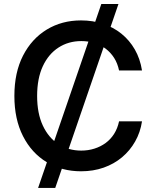

<svg xmlns="http://www.w3.org/2000/svg" viewBox="-20 -839 772 952"><path d="M168.9 92.8 482.4 -819.3H567.4L253.9 92.8ZM381.8 10.3Q286.6 10.3 211.7 -34.9Q136.7 -80.1 94 -164.1Q51.3 -248 51.3 -363.3Q51.3 -479.5 94.2 -563.2Q137.2 -647 211.9 -692.4Q286.6 -737.8 381.8 -737.8Q439.9 -737.8 491 -720.9Q542 -704.1 582 -671.9Q622.1 -639.6 648.4 -593.8Q674.8 -547.9 684.1 -489.7H570.3Q563 -524.9 545.9 -551.8Q528.8 -578.6 504.2 -597.4Q479.5 -616.2 448.5 -625.7Q417.5 -635.3 383.3 -635.3Q319.3 -635.3 269.8 -603Q220.2 -570.8 192.1 -510.3Q164.1 -449.7 164.1 -363.3Q164.1 -276.9 192.4 -216.3Q220.7 -155.8 270 -124Q319.3 -92.3 382.8 -92.3Q417.5 -92.3 448.2 -102.1Q479 -111.8 503.9 -130.1Q528.8 -148.4 545.9 -175.5Q563 -202.6 570.3 -237.3H684.1Q675.8 -182.6 650.1 -137.5Q624.5 -92.3 585 -59.1Q545.4 -25.9 493.9 -7.8Q442.4 10.3 381.8 10.3Z"/></svg>

Font: V-Inter
Style: Medium-500
Weight: 500
Designer: Rasmus Andersson
Foundry: rsms
Version: Version 4.000;git-4146feb